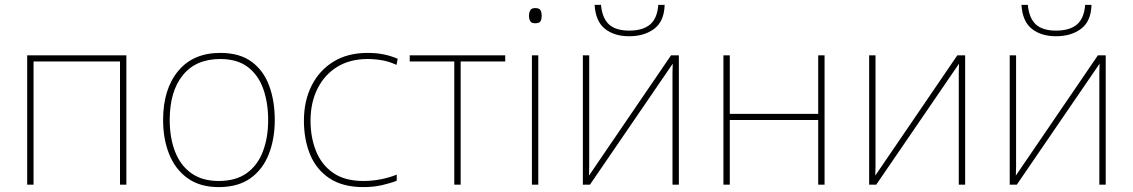

<svg xmlns="http://www.w3.org/2000/svg" viewBox="-20 -754 4626 784"><path d="M496 -528V0H470V-503H117V0H91V-528Z M1102 -264Q1102 -187 1077.5 -124.5Q1053 -62 1002.5 -26Q952 10 873 10Q797 10 746.5 -26Q696 -62 671 -124Q646 -186 646 -264Q646 -390 707.5 -464Q769 -538 879 -538Q959 -538 1008 -501.5Q1057 -465 1079.5 -403Q1102 -341 1102 -264ZM673 -264Q673 -191 695 -134.5Q717 -78 761.5 -46.5Q806 -15 873 -15Q943 -15 987.5 -47Q1032 -79 1053.5 -135.5Q1075 -192 1075 -264Q1075 -333 1055.5 -389.5Q1036 -446 993 -479.5Q950 -513 879 -513Q780 -513 726.5 -447Q673 -381 673 -264Z M1464 10Q1380 10 1326 -25.5Q1272 -61 1246.5 -122.5Q1221 -184 1221 -261Q1221 -342 1252.5 -404.5Q1284 -467 1342 -502.5Q1400 -538 1481 -538Q1517 -538 1546.5 -532Q1576 -526 1604 -514L1599 -489Q1569 -503 1539.5 -508Q1510 -513 1481 -513Q1409 -513 1357 -481Q1305 -449 1276.5 -392Q1248 -335 1248 -261Q1248 -193 1270.5 -137Q1293 -81 1340.5 -48Q1388 -15 1464 -15Q1500 -15 1535.5 -22Q1571 -29 1600 -41V-16Q1575 -6 1540 2Q1505 10 1464 10Z M2043 -503H1861V0H1835V-503H1653V-528H2043Z M2165 -721Q2183 -721 2187.5 -711.5Q2192 -702 2192 -690Q2192 -677 2187.5 -668Q2183 -659 2165 -659Q2150 -659 2145 -668Q2140 -677 2140 -690Q2140 -702 2145 -711.5Q2150 -721 2165 -721ZM2178 -528V0H2152V-528Z M2694 -734Q2692 -667 2651.5 -636.5Q2611 -606 2549 -606Q2488 -606 2450 -636.5Q2412 -667 2408 -734H2434Q2439 -680 2466.5 -654.5Q2494 -629 2549 -629Q2605 -629 2634.5 -654Q2664 -679 2668 -734ZM2386 -114Q2386 -89 2386 -74.5Q2386 -60 2385 -37L2720 -528H2752V0H2726V-426Q2726 -447 2726 -459.5Q2726 -472 2727 -494L2389 0H2360V-528H2386Z M2960 -528V-289H3321V-528H3347V0H3321V-264H2960V0H2934V-528Z M3555 -114Q3555 -89 3555 -74.5Q3555 -60 3554 -37L3889 -528H3921V0H3895V-426Q3895 -447 3895 -459.5Q3895 -472 3896 -494L3558 0H3529V-528H3555Z M4437 -734Q4435 -667 4394.5 -636.5Q4354 -606 4292 -606Q4231 -606 4193 -636.5Q4155 -667 4151 -734H4177Q4182 -680 4209.5 -654.5Q4237 -629 4292 -629Q4348 -629 4377.5 -654Q4407 -679 4411 -734ZM4129 -114Q4129 -89 4129 -74.5Q4129 -60 4128 -37L4463 -528H4495V0H4469V-426Q4469 -447 4469 -459.5Q4469 -472 4470 -494L4132 0H4103V-528H4129Z"/></svg>

Font: Noto Sans Thin
Style: Regular
Weight: 100
Designer: Monotype Design Team
Foundry: Monotype Imaging Inc.
Version: Version 2.007